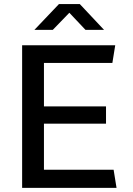

<svg xmlns="http://www.w3.org/2000/svg" viewBox="-20 -904 640 924"><path d="M86.5 0V-686H534.5L520.8 -601.2H191.5V-392H490.2V-308.8H191.5V-87H526.8L540.8 0ZM145.5 -760.2 263.8 -884.5H364L480.8 -760.2H391.5L298 -859.2H329.8L234 -760.2Z"/></svg>

Font: Chivo Mono Medium
Style: Regular
Weight: 500
Monospace: yes
Designer: Hector Gatti
Foundry: Omnibus-Type
Version: Version 1.008